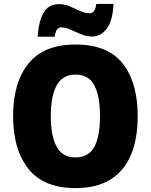

<svg xmlns="http://www.w3.org/2000/svg" viewBox="-20 -953 772 983"><path d="M685 -358Q685 -244 651 -161.5Q617 -79 546.5 -34.5Q476 10 366 10Q204 10 125.5 -88.5Q47 -187 47 -359Q47 -530 125.5 -627.5Q204 -725 367 -725Q532 -725 608.5 -627.5Q685 -530 685 -358ZM240 -358Q240 -257 270 -202Q300 -147 366 -147Q434 -147 463 -201Q492 -255 492 -358Q492 -461 463 -516Q434 -571 367 -571Q300 -571 270 -515.5Q240 -460 240 -358ZM173 -765Q177 -840 202 -886Q227 -932 284 -932Q310 -932 337 -920.5Q364 -909 390 -897Q416 -885 441 -885Q451 -885 460 -895Q469 -905 473 -933H561Q557 -846 526.5 -806Q496 -766 451 -766Q423 -766 394.5 -778Q366 -790 340 -801.5Q314 -813 292 -813Q284 -813 274 -804Q264 -795 260 -765Z"/></svg>

Font: Noto Sans Gurmukhi UI SemiCondensed Black
Style: Regular
Weight: 900
Width: 4
Designer: Jelle Bosma - Monotype Design Team
Foundry: Monotype Imaging Inc.
Version: Version 2.004; ttfautohint (v1.8.4.7-5d5b)